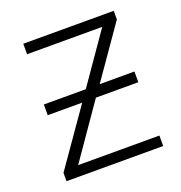

<svg xmlns="http://www.w3.org/2000/svg" viewBox="-103 -619 666 708"><g transform="rotate(-20 230.5 -265.5)"><path d="M418.5 -530.8V-497.1L277.3 -294.4H413.6V-252.4H247.1L100.6 -41H419.4V0H40V-32.7L193.4 -252.4H58.1V-294.4H222.7L358.4 -489.7H63.5V-530.8Z"/></g></svg>

Font: Open Sans Light
Style: Regular
Weight: 300
Designer: Monotype Design Team
Foundry: Monotype Imaging Inc.
Version: Version 3.000; ttfautohint (v1.8.4)